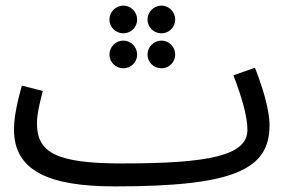

<svg xmlns="http://www.w3.org/2000/svg" viewBox="-20 -645 1033 686"><path d="M421 -526C448 -526 470 -548 470 -575C470 -602 448 -625 421 -625C393 -625 371 -602 371 -575C371 -548 393 -526 421 -526ZM557 -526C584 -526 606 -548 606 -575C606 -602 584 -625 557 -625C529 -625 507 -602 507 -575C507 -548 529 -526 557 -526ZM421 -401C448 -401 470 -423 470 -450C470 -477 448 -500 421 -500C393 -500 371 -477 371 -450C371 -423 393 -401 421 -401ZM557 -401C584 -401 606 -423 606 -450C606 -477 584 -500 557 -500C529 -500 507 -477 507 -450C507 -423 529 -401 557 -401ZM390 21C816 21 943 -39 943 -197C943 -257 916 -338 891 -403L814 -376C843 -300 864 -231 864 -181C864 -89 727 -61 416 -61C178 -61 112 -101 112 -205C112 -239 125 -290 133 -320L58 -339C44 -289 30 -231 30 -182C30 -36 152 21 390 21Z"/></svg>

Font: Noto Sans Arabic UI
Style: Regular
Weight: 400
Designer: Monotype Design Team, Nadine Chahine and Nizar Qandah
Foundry: Monotype Imaging Inc.
Version: Version 2.010